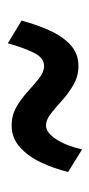

<svg xmlns="http://www.w3.org/2000/svg" viewBox="114 -974 234 503"><g transform="rotate(-90 231.5 -723.0)"><path d="M91 -625.5Q100.5 -667 117.8 -693.5Q135 -720 154 -720Q168.5 -720 184.8 -707.2Q201 -694.5 219.8 -677.5Q238.5 -660.5 260.8 -647.8Q283 -635 309.5 -635Q342.5 -635 365.2 -656.2Q388 -677.5 403.2 -711.8Q418.5 -746 428.5 -784L369 -820Q359.5 -784.5 345.8 -754.8Q332 -725 309.5 -725Q294 -725 277.8 -737.8Q261.5 -750.5 243 -767.5Q224.5 -784.5 202.8 -797.2Q181 -810 154 -810Q121 -810 96.8 -788.2Q72.5 -766.5 56.8 -732.8Q41 -699 32 -662Z"/></g></svg>

Font: League Gothic SemiCondensed
Style: Regular
Weight: 400
Width: 4
Designer: The League of Moveable Type
Version: Version 1.600; ttfautohint (v1.8.3)